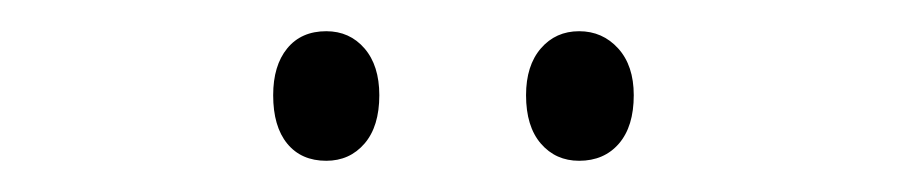

<svg xmlns="http://www.w3.org/2000/svg" viewBox="-20 -731 581 123"><path d="M155 -670Q155 -689 164 -700Q173 -711 189 -711Q204 -711 213.5 -700Q223 -689 223 -670Q223 -650 213.5 -639Q204 -628 189 -628Q173 -628 164 -639Q155 -650 155 -670ZM317 -670Q317 -689 326.5 -700Q336 -711 351 -711Q366 -711 376 -700Q386 -689 386 -670Q386 -650 376.5 -639Q367 -628 351 -628Q336 -628 326.5 -639Q317 -650 317 -670Z"/></svg>

Font: Noto Sans Sinhala UI Condensed Light
Style: Regular
Weight: 300
Width: 3
Designer: Jelle Bosma - Monotype Design Team
Foundry: Monotype Imaging Inc.
Version: Version 2.006; ttfautohint (v1.8.4.7-5d5b)